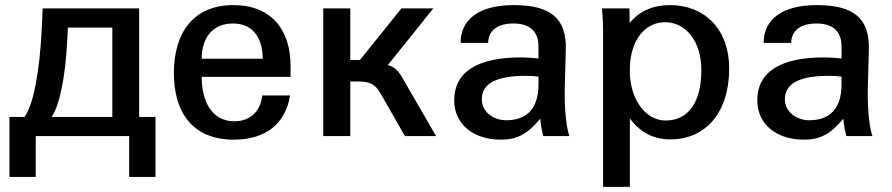

<svg xmlns="http://www.w3.org/2000/svg" viewBox="-20 -533 3492 752"><path d="M182 -75C213 -118 237 -232 244 -386L246 -425H420V-75ZM17 160H120V0H486V160H589V-75H525V-500H147L144 -429C136 -251 110 -121 76 -75H17Z M661 -247C661 -98 730 14 896 14C1023 14 1099 -51 1116 -159H1007C1001 -101 964 -58 898 -58C807 -58 770 -140 770 -232H1118V-275C1118 -416 1043 -513 894 -513C736 -513 661 -403 661 -247ZM770 -303C770 -391 818 -441 892 -441C984 -441 1009 -366 1009 -303Z M1352 -500H1246V0H1352ZM1352 -214H1377C1429 -214 1449 -204 1470 -168L1566 0H1688L1559 -223C1542 -255 1523 -273 1499 -278L1677 -500H1552L1390 -298H1352Z M2089 -202C2089 -111 2046 -62 1963 -62C1909 -62 1867 -98 1867 -144C1867 -210 1932 -236 2039 -236C2058 -236 2071 -235 2089 -233ZM1759 -140C1759 -48 1832 14 1942 14C2005 14 2045 -7 2096 -68C2098 -47 2100 -29 2108 0H2210C2200 -30 2190 -91 2192 -189L2196 -337C2200 -462 2136 -513 1992 -513C1859 -513 1784 -459 1784 -365H1892C1892 -413 1929 -441 1990 -441C2055 -441 2089 -410 2089 -352V-304C2068 -306 2044 -308 2022 -308C1855 -309 1759 -254 1759 -140Z M2447 -272C2451 -376 2506 -446 2585 -446C2665 -446 2727 -373 2727 -258C2727 -130 2674 -61 2587 -61C2511 -61 2452 -138 2447 -242ZM2447 -69C2488 -14 2540 13 2605 13C2743 13 2836 -91 2836 -265C2836 -417 2741 -513 2604 -513C2539 -513 2486 -491 2446 -443C2446 -463 2446 -488 2445 -500H2338C2340 -470 2342 -444 2342 -414V199H2447Z M3276 -202C3276 -111 3233 -62 3150 -62C3096 -62 3054 -98 3054 -144C3054 -210 3119 -236 3226 -236C3245 -236 3258 -235 3276 -233ZM2946 -140C2946 -48 3019 14 3129 14C3192 14 3232 -7 3283 -68C3285 -47 3287 -29 3295 0H3397C3387 -30 3377 -91 3379 -189L3383 -337C3387 -462 3323 -513 3179 -513C3046 -513 2971 -459 2971 -365H3079C3079 -413 3116 -441 3177 -441C3242 -441 3276 -410 3276 -352V-304C3255 -306 3231 -308 3209 -308C3042 -309 2946 -254 2946 -140Z"/></svg>

Font: Perun Medium
Style: Regular
Weight: 500
Foundry: Copyright (c) Stefan Peev, Context Ltd, 2016
Version: Version 1.089